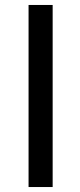

<svg xmlns="http://www.w3.org/2000/svg" viewBox="-20 -753 324 773"><path d="M95 0V-733H192V0Z"/></svg>

Font: MongolianScript
Style: Regular
Weight: 400
Designer: Bolorsoft LLC, NUM
Foundry: Bolorsoft LLC
Version: Version 3.2